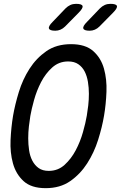

<svg xmlns="http://www.w3.org/2000/svg" viewBox="-20 -970 640 1000"><path d="M234 -80Q282 -80 316.5 -111.5Q351 -143 374.5 -187.5Q398 -232 412 -281.5Q426 -331 432 -367Q436 -390 439.5 -420Q443 -450 443 -481.5Q443 -513 438 -543.5Q433 -574 421 -597.5Q409 -621 388 -635.5Q367 -650 335 -650Q287 -650 252 -618.5Q217 -587 194 -542.5Q171 -498 157.5 -449.5Q144 -401 138 -366Q134 -342 130.5 -311.5Q127 -281 127 -249.5Q127 -218 131.5 -187.5Q136 -157 148.5 -133Q161 -109 181.5 -94.5Q202 -80 234 -80ZM218 10Q143 10 103 -26.5Q63 -63 47.5 -119Q32 -175 35 -241Q38 -307 48 -367Q58 -425 78 -490.5Q98 -556 133.5 -611.5Q169 -667 221.5 -703.5Q274 -740 350 -740Q425 -740 465.5 -704Q506 -668 521.5 -612.5Q537 -557 534.5 -492Q532 -427 522 -368Q512 -308 491 -241.5Q470 -175 434 -119Q398 -63 345.5 -26.5Q293 10 218 10ZM447 -810Q418 -810 414 -821.5Q410 -833 433 -856L500 -926Q512 -938 525.5 -944Q539 -950 555 -950Q586 -950 589 -938.5Q592 -927 568 -903L498 -832Q487 -821 474 -815.5Q461 -810 447 -810ZM268 -810Q239 -810 235 -821.5Q231 -833 254 -856L321 -926Q333 -938 346.5 -944Q360 -950 376 -950Q407 -950 410 -938.5Q413 -927 389 -903L319 -832Q308 -821 295 -815.5Q282 -810 268 -810Z"/></svg>

Font: Maple Mono NL
Style: Italic
Weight: 400
Italic angle: -10°
Monospace: yes
Designer: subframe7536
Version: Version 7.000